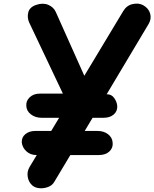

<svg xmlns="http://www.w3.org/2000/svg" viewBox="-20 -1024 839 1044"><path d="M543 -383.5H483.5L440.5 -312H509.5Q544.5 -312 567.5 -294.2Q590.5 -276.5 592.5 -248.5Q595.5 -220 574.8 -200.5Q554 -181 518.5 -181H362.5L274.5 -34Q264 -16 242 -7.5Q220 1 196.5 -0.5Q173 -2 157 -14.5Q135.5 -33 130.8 -62Q126 -91 140.5 -115.5L180 -181H177.5Q145 -181 123.2 -201.5Q101.5 -222 98.5 -248.5Q96.5 -276.5 117.5 -294.2Q138.5 -312 172.5 -312H258.5L301.5 -383.5H206.5Q172.5 -383.5 148.2 -402Q124 -420.5 123 -448.5Q121 -476 142 -495.5Q163 -515 197 -515H322L321.5 -516L139 -901Q126.5 -928.5 133.8 -957Q141 -985.5 177 -997.5Q213.5 -1010 242.8 -997.5Q272 -985 283.5 -958.5L438.5 -612L650 -963.5Q668.5 -994.5 701 -1001.8Q733.5 -1009 758 -996Q788.5 -979 796.5 -950Q804.5 -921 788 -893.5L560 -511.5H561.5Q586.5 -511.5 601 -491Q615.5 -470.5 617.5 -448.5Q619.5 -420.5 599 -402Q578.5 -383.5 543 -383.5Z"/></svg>

Font: Edu NSW ACT Hand Pre
Style: Regular
Weight: 400
Designer: Tina and Corey Anderson, Eben Sorkin, Mirko Velimirovic
Foundry: Sorkin Type Co.
Version: Version 2.000